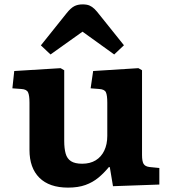

<svg xmlns="http://www.w3.org/2000/svg" viewBox="-20 -842 783 876"><path d="M290.5 14Q205 14 159.7 -31Q114.5 -76 114.5 -158V-374Q114.5 -406 108.2 -420.2Q102 -434.5 77.5 -436L36.5 -439L45 -518L256.5 -531L273 -521.5V-199Q273 -165 279.5 -141.5Q286 -118 304 -106.5Q322 -95 355 -95Q391 -95 416.5 -110.5Q442 -126 455.7 -154.8Q469.5 -183.5 469.5 -222V-373.5Q469.5 -407.5 463.2 -421Q457 -434.5 432.5 -436L393.5 -439L405 -518L611.5 -531L628 -521.5V-135Q628 -106.5 635 -94.5Q642 -82.5 662 -80L707 -75.5V0L495.5 7.5L481 -79.5H476.5Q454 -52 428.5 -31Q403 -10 369.8 2Q336.5 14 290.5 14ZM210.5 -593.5 166.5 -635 284.5 -782.5Q302.5 -805 318.5 -813.5Q334.5 -822 357 -822Q376 -822 388.3 -816.8Q400.5 -811.5 411 -801.3Q421.5 -791 434.5 -774L545.5 -635.5L501 -593.5L356.5 -697.5Z"/></svg>

Font: Literata Variable Black
Style: Regular
Weight: 900
Designer: Latin by Veronika Burian and Jose Scaglione. Greek by Irene Vlachou. Cyrillic by Vera Evstafieva.
Foundry: TypeTogether
Version: Version 3.021